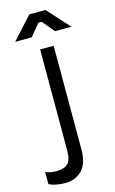

<svg xmlns="http://www.w3.org/2000/svg" viewBox="-162 -766 606 1015"><g transform="rotate(-15 141.5 -258.5)"><path d="M63 197Q120 197 155.5 160Q191 123 191 50V-520H117V32Q117 86 96.5 105Q76 124 34 124Q17 124 2 121Q-13 118 -25 113V179Q-6 189 19 193Q44 197 63 197ZM308 -593 198 -714H110L0 -593H90L145 -659H163L218 -593Z"/></g></svg>

Font: Fixel Variable
Style: Regular
Weight: 100
Width: 3
Designer: AlfaBravo + MacPaw
Foundry: Kyrylo Tkachov, Marchela Mozhyna, Serhii Makarenko, Maria Weinstein, Zakhar Kryvoshyya
Version: Version 1.211